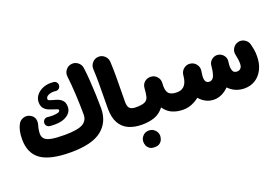

<svg xmlns="http://www.w3.org/2000/svg" viewBox="-122 -1060 2523 1738"><g transform="rotate(-20 1139.5 -191.0)"><path d="M7.8 -185.1Q7.8 -270 36.6 -323.2Q52.2 -354 85.4 -365Q118.7 -376 149.4 -360.4Q211.4 -329.1 186.5 -247.6Q182.1 -234.9 179 -214.4Q175.8 -193.8 175.8 -178.2Q175.8 -146.5 194.8 -127.2Q213.9 -107.9 259.3 -99.4Q304.7 -90.8 383.8 -90.8Q509.3 -90.8 558.8 -118.7Q608.4 -146.5 608.4 -205.6Q608.4 -248 606.9 -298.3Q605.5 -348.6 602.8 -400.1Q600.1 -451.7 596.2 -498Q592.3 -544.4 587.9 -579.6Q583.5 -613.3 604.7 -641.1Q626 -668.9 660.2 -673.3Q694.3 -677.7 721.9 -656.2Q749.5 -634.8 753.9 -601.1Q761.2 -547.9 766.1 -478.5Q771 -409.2 773.7 -337.6Q776.4 -266.1 776.4 -205.6Q776.4 -73.2 682.9 1.5Q589.4 76.2 385.3 76.2Q186 76.2 96.9 12.9Q7.8 -50.3 7.8 -185.1ZM489.3 -529.3Q487.3 -512.2 474.6 -501.2Q461.9 -490.2 444.8 -492.2Q434.6 -493.7 424.8 -493.7Q392.6 -493.7 369.9 -481.7Q347.2 -469.7 347.2 -450.2Q347.2 -439.5 360.4 -434.1Q373.5 -428.7 393.1 -423.8Q415.5 -418.5 439.7 -408.9Q463.9 -399.4 480.7 -379.4Q497.6 -359.4 497.6 -321.8Q497.6 -272 452.6 -241Q407.7 -210 336.4 -210Q320.3 -210 307.1 -210.7Q293.9 -211.4 283.7 -212.4Q266.6 -214.4 255.9 -227.8Q245.1 -241.2 247.1 -258.8Q249.5 -276.9 262.9 -287.6Q276.4 -298.3 293.9 -295.9Q303.7 -294.9 315.2 -293.9Q326.7 -293 338.9 -293Q366.7 -293 389.9 -298.6Q413.1 -304.2 413.1 -319.3Q413.1 -327.1 401.6 -331.8Q390.1 -336.4 373 -341.3Q351.1 -347.7 325.4 -357.9Q299.8 -368.2 281.5 -389.4Q263.2 -410.6 263.2 -449.2Q263.2 -484.9 284.9 -513.7Q306.6 -542.5 343.3 -559.6Q379.9 -576.7 424.8 -576.7Q435.5 -576.7 452.1 -575.2Q469.2 -573.7 480.2 -560.5Q491.2 -547.4 489.3 -529.3Z M832.5 -182.6Q832.5 -248.5 833.5 -306.4Q834.5 -364.3 834.5 -426Q834.5 -487.8 831.1 -564Q830.1 -598.6 853.5 -624.3Q877 -649.9 911.1 -651.4Q945.3 -652.8 971.2 -629.2Q997.1 -605.5 998.5 -570.8Q1002 -496.1 1002 -433.8Q1002 -371.6 1000.7 -312Q999.5 -252.4 999.5 -185.1Q999.5 -141.1 1016.8 -123.3Q1034.2 -105.5 1075.7 -105.5H1076.2Q1110.8 -105.5 1135 -81.1Q1159.2 -56.6 1159.2 -22Q1159.2 12.2 1135 36.9Q1110.8 61.5 1076.2 61.5H1075.7Q1002.4 61.5 947.8 37.1Q893.1 12.7 862.8 -41Q832.5 -94.7 832.5 -182.6Z M992.2 -22Q992.2 -56.6 1017.1 -81.1Q1042 -105.5 1076.2 -105.5Q1135.3 -105.5 1161.9 -118.2Q1188.5 -130.9 1196.5 -160.4Q1204.6 -189.9 1207.5 -240.2Q1210 -278.8 1236.1 -300.3Q1262.2 -321.8 1297.4 -319.3Q1332 -317.4 1354.7 -290.8Q1377.4 -264.2 1375 -230.5Q1368.7 -163.1 1390.6 -134.3Q1412.6 -105.5 1471.7 -105.5H1472.2Q1506.8 -105.5 1531 -81.1Q1555.2 -56.6 1555.2 -22Q1555.2 12.2 1531 36.9Q1506.8 61.5 1472.2 61.5H1471.7Q1414.6 61.5 1367.7 41.3Q1320.8 21 1289.1 -26.4Q1247.6 25.4 1194.8 43.5Q1142.1 61.5 1076.2 61.5Q1042 61.5 1017.1 36.9Q992.2 12.2 992.2 -22ZM1031.2 210.9Q1031.2 180.2 1054 156Q1076.7 131.8 1110.8 131.8Q1136.2 131.8 1153.8 142.6Q1171.4 153.3 1181.2 168.9Q1193.8 189 1193.8 210.9Q1193.8 226.6 1187 245.6Q1180.2 264.6 1162.4 278.3Q1144.5 292 1112.3 292Q1079.1 292 1061.8 278.1Q1044.4 264.2 1037.6 246.1Q1031.2 229 1031.2 210.9Z M1388.7 -22Q1388.7 -56.6 1413.3 -81.1Q1438 -105.5 1472.2 -105.5Q1555.7 -105.5 1573.7 -200.7Q1575.7 -215.3 1578.6 -237.8Q1584 -272 1611.8 -293Q1639.6 -314 1673.8 -308.6Q1708 -303.7 1729 -275.4Q1750 -247.1 1744.6 -213.4Q1740.2 -184.6 1739 -172.4Q1737.8 -160.2 1737.8 -154.3Q1737.8 -95.7 1780.3 -95.7Q1804.2 -95.7 1819.1 -116.7Q1834 -137.7 1842.3 -196.3Q1843.3 -211.4 1846.2 -231Q1850.6 -262.2 1876 -281.7Q1876.5 -282.2 1877 -282.2Q1877 -282.2 1877.4 -282.7Q1900.4 -299.8 1928.2 -298.8Q1928.2 -298.8 1928.2 -298.8Q1928.7 -298.8 1929.7 -298.3Q1933.1 -298.3 1936.5 -297.9Q1968.3 -293 1988.3 -266.8Q2008.3 -240.7 2003.4 -208.5Q2002.4 -197.3 2000.5 -185.5Q1999.5 -174.8 1999.5 -165Q1999.5 -135.3 2009.5 -116Q2019.5 -96.7 2048.8 -96.7Q2070.3 -96.7 2083.5 -111.6Q2096.7 -126.5 2096.7 -155.3Q2096.7 -177.2 2093.5 -199Q2090.3 -220.7 2085 -244.6Q2077.1 -277.8 2095.9 -307.4Q2114.7 -336.9 2147.9 -344.7Q2181.2 -352.5 2210.7 -333.7Q2240.2 -314.9 2248 -281.7Q2254.9 -252.4 2258.3 -233.9Q2261.7 -215.3 2262.7 -200.4Q2263.7 -185.5 2263.7 -166Q2263.7 -95.2 2237.5 -42Q2211.4 11.2 2165.5 40.8Q2119.6 70.3 2060.1 70.3Q2014.2 70.3 1975.3 53.5Q1936.5 36.6 1907.7 5.9Q1877 37.1 1840.8 54.2Q1804.7 71.3 1766.6 71.3Q1724.1 71.3 1688.5 53Q1652.8 34.7 1627 3.4Q1593.8 30.3 1554.4 45.9Q1515.1 61.5 1472.2 61.5Q1438 61.5 1413.3 36.9Q1388.7 12.2 1388.7 -22Z"/></g></svg>

Font: Mikhak-FD Black
Style: Regular
Weight: 900
Designer: Amin Abedi
Version: Version 3.2